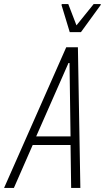

<svg xmlns="http://www.w3.org/2000/svg" viewBox="-44 -919 513 939"><path d="M-24 0 280 -688H337L349 0H304L301 -210H116L24 0ZM133 -252H301L296 -611H291ZM297 -762 257 -894 258 -899H290L330 -795L414 -899H449L448 -894L352 -762Z"/></svg>

Font: Saira Condensed ExtraLight
Style: Italic
Weight: 250
Width: 3
Italic angle: -12°
Designer: Hector Gatti with collaboration of the Omnibus-Type team
Foundry: Omnibus-Type
Version: Version 1.101